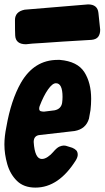

<svg xmlns="http://www.w3.org/2000/svg" viewBox="-32 -845 475 872"><path d="M86 -644Q39 -644 37 -684Q36 -700 36 -754Q36 -792 80 -801L368 -825Q411 -825 415 -786.5Q419 -748 423 -710Q423 -690 414 -678Q405 -666 384 -664Q228 -655 164 -650L115 -647ZM129 7Q76 7 45 -23.5Q14 -54 1 -99.5Q-12 -145 -12 -189Q-12 -225 -3 -269Q18 -390 63 -469Q123 -573 230 -573H240Q320 -566 351 -517.5Q382 -469 382 -396Q382 -371 379 -345L372 -306Q358 -259 307 -250L150 -232Q121 -230 121 -200Q126 -123 158 -123Q171 -123 185 -132.5Q199 -142 209 -154Q226 -174 237.5 -179Q249 -184 258 -184Q263 -184 267 -183Q271 -182 296 -174Q308 -169 314.5 -162Q321 -155 321 -142Q321 -132 313 -118Q235 7 129 7ZM168 -338 216 -344Q245 -350 250 -377Q252 -391 252 -405Q252 -467 222 -467Q206 -467 186 -438.5Q166 -410 148 -363Q146 -357 146 -352Q146 -342 153 -340Q160 -338 168 -338Z"/></svg>

Font: Bangerz
Style: Bold
Weight: 700
Designer: vernon adams
Foundry: Vernon Adams
Version: Version 2.10;February 7, 2025;FontCreator 13.0.0.2683 64-bit